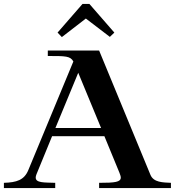

<svg xmlns="http://www.w3.org/2000/svg" viewBox="-65 -964 896 984"><path d="M230 -797 358 -944H393L521 -797L498 -775L375 -869L252 -774ZM-45 0H218V-27C162 -29 118 -26 118 -54C118 -58 119 -64 122 -71L202 -266H470L547 -79C551 -69 554 -60 554 -54C554 -31 525 -27 443 -27V0H811V-27C769 -29 722 -29 706 -68L443 -705H180V-677C272 -677 295 -677 311 -649L80 -92C59 -41 20 -29 -45 -27ZM219 -308 336 -591 453 -308Z"/></svg>

Font: Ortica Linear
Style: Bold
Weight: 700
Designer: Benedetta Bovani
Foundry: Collletttivo
Version: Version 2.000;Glyphs 3.1.2 (3151)